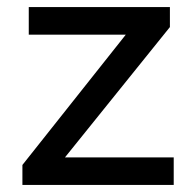

<svg xmlns="http://www.w3.org/2000/svg" viewBox="-20 -524 540 544"><path d="M43.5 -56.6 336.4 -425.8H61.5V-503.9H461.4V-447.3L164.1 -78.1H472.2V0H43.5Z"/></svg>

Font: Inder
Style: Regular
Weight: 400
Designer: Irina Smirnova
Foundry: Irina Smirnova
Version: Version 1.001